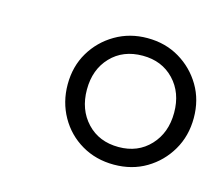

<svg xmlns="http://www.w3.org/2000/svg" viewBox="-58 -786 521 453"><g transform="rotate(15 203.0 -559.5)"><path d="M252 -405Q208 -405 173 -425.5Q138 -446 118 -481.5Q98 -517 98 -560Q98 -604 118.5 -638.5Q139 -673 174 -693.5Q209 -714 252 -714Q296 -714 330.5 -693.5Q365 -673 385.5 -638.5Q406 -604 406 -560Q406 -516 385.5 -481Q365 -446 330.5 -425.5Q296 -405 252 -405ZM252 -448Q299 -448 328.5 -479.5Q358 -511 358 -560Q358 -609 328.5 -640Q299 -671 252 -671Q204 -671 174.5 -640Q145 -609 145 -560Q145 -511 174.5 -479.5Q204 -448 252 -448Z"/></g></svg>

Font: Nunito Sans 10pt Expanded ExtraLight
Style: Italic
Weight: 250
Width: 7
Italic angle: -9°
Designer: Vernon Adams
Foundry: Vernon Adams
Version: Version 3.101;gftools[0.9.27]